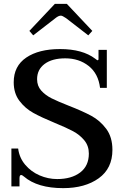

<svg xmlns="http://www.w3.org/2000/svg" viewBox="-20 -964 641 994"><path d="M132 -804 264 -944H326L458 -804L437 -781L322 -870Q303 -883 295 -883Q283 -883 267 -870L152 -781ZM104 -50Q95 -58 89 -58Q81 -58 81 -41V1H39V-195H74Q80 -147 110.5 -111Q141 -75 185 -56Q229 -37 276 -37Q350 -37 395 -71Q440 -105 440 -169Q440 -209 416.5 -237.5Q393 -266 358.5 -284.5Q324 -303 263 -328Q195 -356 152.5 -379.5Q110 -403 80.5 -442Q51 -481 51 -538Q51 -622 116 -666Q181 -710 291 -710Q407 -710 473 -660Q483 -652 485 -652Q490 -652 490 -659V-706H533V-509H498Q489 -583 439 -622.5Q389 -662 318 -662Q250 -662 211 -633Q172 -604 172 -554Q172 -519 193.5 -495Q215 -471 247 -455Q279 -439 335 -417Q407 -389 452.5 -364.5Q498 -340 530 -297Q562 -254 562 -188Q562 -92 491 -41Q420 10 307 10Q174 10 104 -50Z"/></svg>

Font: Taviraj Medium
Style: Regular
Weight: 500
Designer: Katatrad Team
Foundry: CadsonDemak
Version: Version 1.001